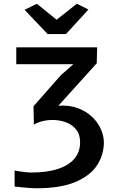

<svg xmlns="http://www.w3.org/2000/svg" viewBox="-20 -996 607 1026"><path d="M174 10Q141 10 110.8 6.2Q80.5 2.5 58 1V-85Q73 -82 89.2 -79.5Q105.5 -77 120 -75.5Q134.5 -74 144 -74Q230.5 -74 289.2 -93.2Q348 -112.5 378 -148.5Q408 -184.5 408 -235Q408 -278 386.5 -304.5Q365 -331 331.2 -343Q297.5 -355 261 -355Q233.5 -355 207 -348.5Q180.5 -342 161 -330L159 -428L304 -593L372 -653H67V-743H499L497 -658L292 -431Q351 -435 396.2 -418Q441.5 -401 472.5 -371.2Q503.5 -341.5 519.2 -305.5Q535 -269.5 535 -235Q535 -169.5 499.2 -113.8Q463.5 -58 384.2 -24Q305 10 174 10ZM234.5 -814 111.5 -943.5 177 -976 282.5 -890.5 390.5 -976 452.5 -945 332.5 -814Z"/></svg>

Font: Tracken
Style: Regular
Weight: 400
Designer: Eben Sorkin
Foundry: Eben Sorkin
Version: Version 2.001